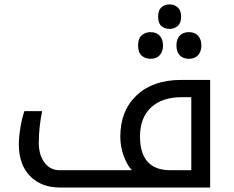

<svg xmlns="http://www.w3.org/2000/svg" viewBox="-20 -845 1052 865"><path d="M252 0Q165.5 0 115.2 -52Q64.9 -104 64.9 -193.8Q64.9 -227.1 72 -270.5Q79.1 -314 89.8 -344.2H169.9Q154.8 -272 154.8 -201.2Q154.8 -146.5 180.7 -112.3Q206.5 -78.1 249 -78.1H574.2Q550.8 -103.5 536.4 -145Q522 -186.5 522 -229Q522 -346.2 595.5 -415.5Q668.9 -484.9 795.9 -484.9H926.8V0ZM841.8 -78.1V-407.2H798.8Q710 -407.2 660.4 -360.8Q610.8 -314.5 610.8 -230Q610.8 -78.1 748 -78.1ZM744.1 -714.8Q721.7 -714.8 707 -727.8Q692.4 -740.7 692.4 -770Q692.4 -798.8 707 -812Q721.7 -825.2 744.1 -825.2Q765.1 -825.2 780.5 -811.8Q795.9 -798.3 795.9 -770Q795.9 -740.7 780.5 -727.8Q765.1 -714.8 744.1 -714.8ZM658.2 -580.1Q634.8 -580.1 618.4 -594.2Q602.1 -608.4 602.1 -640.1Q602.1 -671.9 618.4 -686Q634.8 -700.2 658.2 -700.2Q685.1 -700.2 699.7 -683.8Q714.4 -667.5 714.4 -640.1Q714.4 -612.8 699.7 -596.4Q685.1 -580.1 658.2 -580.1ZM831.1 -580.1Q805.2 -580.1 790 -595.7Q774.9 -611.3 774.9 -640.1Q774.9 -668.9 789.8 -684.6Q804.7 -700.2 831.1 -700.2Q857.9 -700.2 872.6 -683.8Q887.2 -667.5 887.2 -640.1Q887.2 -612.8 872.6 -596.4Q857.9 -580.1 831.1 -580.1Z"/></svg>

Font: Droid Arabic Kufi
Style: Regular
Weight: 400
Designer: Pascal Zoghbi
Foundry: Irfont.ir
Version: Version 1.00 February 28, 2013, initial release